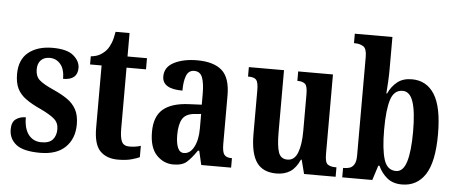

<svg xmlns="http://www.w3.org/2000/svg" viewBox="-51 -881 2411 1012"><g transform="rotate(5 1154.5 -375.0)"><path d="M190 10Q101 10 63 -20Q25 -50 25 -100Q25 -139 47 -154.5Q69 -170 99 -170Q99 -110 124 -78Q149 -46 192 -46Q234 -46 252 -67Q270 -88 270 -122Q270 -155 247.5 -175Q225 -195 175 -219Q126 -241 94.5 -263.5Q63 -286 48 -316.5Q33 -347 33 -393Q33 -470 81 -508.5Q129 -547 208 -547Q285 -547 319 -518Q353 -489 353 -453Q353 -389 277 -389Q277 -440 254.5 -466.5Q232 -493 197 -493Q168 -493 151 -475.5Q134 -458 134 -427Q134 -391 155 -371.5Q176 -352 232 -327Q275 -308 306 -286.5Q337 -265 353.5 -234Q370 -203 370 -156Q370 -81 324 -35.5Q278 10 190 10Z M602 10Q541 10 507 -25Q473 -60 473 -147V-477H412V-520Q443 -523 463 -535.5Q483 -548 495 -563Q507 -578 516 -600.5Q525 -623 531 -660H605V-536H708V-477H605V-155Q605 -107 615.5 -85.5Q626 -64 656 -64Q688 -64 716 -73V-13Q702 -6 673 2Q644 10 602 10Z M895 10Q843 10 805.5 -29.5Q768 -69 768 -152Q768 -233 813 -271.5Q858 -310 950 -314L1017 -317V-374Q1017 -430 1005.5 -460.5Q994 -491 962 -491Q933 -491 921 -462Q909 -433 909 -382Q802 -382 802 -448Q802 -498 851.5 -523Q901 -548 973 -548Q1060 -548 1104 -509.5Q1148 -471 1148 -377V-121Q1148 -79 1159 -64.5Q1170 -50 1197 -50H1200V0H1042L1025 -74H1018Q990 -33 966 -11.5Q942 10 895 10ZM945 -55Q978 -55 998 -93Q1018 -131 1018 -191V-268L984 -265Q937 -261 919.5 -232Q902 -203 902 -147Q902 -104 912.5 -79.5Q923 -55 945 -55Z M1440 10Q1368 10 1335 -37.5Q1302 -85 1302 -187V-417Q1302 -460 1291 -473Q1280 -486 1250 -486H1247V-536H1433V-208Q1433 -136 1444.5 -102Q1456 -68 1492 -68Q1529 -68 1545.5 -110.5Q1562 -153 1562 -224V-420Q1562 -465 1548 -475.5Q1534 -486 1511 -486H1508V-536H1692V-114Q1692 -70 1707 -60Q1722 -50 1746 -50H1753V0H1586L1567 -74H1563Q1543 -29 1513 -9.5Q1483 10 1440 10Z M2104 10Q2057 10 2026.5 -14.5Q1996 -39 1978 -78H1972L1947 0H1788V-50H1794Q1809 -50 1823 -54.5Q1837 -59 1846.5 -74.5Q1856 -90 1856 -121V-643Q1856 -687 1837.5 -698.5Q1819 -710 1793 -710H1788V-760H1987V-585Q1987 -558 1985 -521Q1983 -484 1981 -461H1985Q2002 -499 2032 -523Q2062 -547 2109 -547Q2187 -547 2229 -480.5Q2271 -414 2271 -270Q2271 -124 2227.5 -57Q2184 10 2104 10ZM2067 -58Q2105 -58 2122 -113Q2139 -168 2139 -272Q2139 -378 2121.5 -430Q2104 -482 2066 -482Q2020 -482 2003 -428.5Q1986 -375 1986 -271Q1986 -167 2003 -112.5Q2020 -58 2067 -58Z"/></g></svg>

Font: Noto Serif Hebrew ExtraCondensed
Style: Bold
Weight: 700
Width: 2
Designer: Monotype Design Team
Foundry: Monotype Imaging Inc.
Version: Version 2.004; ttfautohint (v1.8.4.7-5d5b)